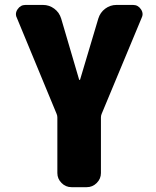

<svg xmlns="http://www.w3.org/2000/svg" viewBox="-20 -567 637 783"><path d="M302.7 -242.2Q302.7 -241.2 304.7 -241.2Q306.6 -241.2 306.6 -242.2L380.9 -491.2Q388.7 -516.6 409.2 -531.7Q429.7 -546.9 455.1 -546.9H522.5Q543 -546.9 554.7 -529.3Q561.5 -519.5 561.5 -508.8Q561.5 -502 557.6 -494.1L394.5 -102.5Q391.6 -95.7 391.6 -87.9V138.7Q391.6 162.1 374.5 179.2Q357.4 196.3 334 196.3H271.5Q248 196.3 231 179.2Q213.9 162.1 213.9 138.7V-87.9Q213.9 -95.7 210.9 -102.5L48.8 -494.1Q44.9 -501 44.9 -508.8Q44.9 -519.5 51.8 -529.3Q63.5 -546.9 84 -546.9H155.3Q180.7 -546.9 201.2 -531.7Q221.7 -516.6 229.5 -491.2Z"/></svg>

Font: Gen Jyuu Gothic Heavy
Style: Bold
Weight: 900
Designer: [Source Han Sans]
Ryoko NISHIZUKA  (kana & ideographs); Paul D. Hunt (Latin, Greek & Cyrillic); Wenlong ZHANG  (bopomofo
Version: Version 1.002.20150607